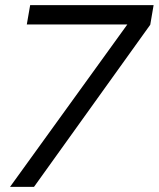

<svg xmlns="http://www.w3.org/2000/svg" viewBox="-20 -725 616 745"><path d="M563 -629 576 -705H97L84 -630H474L19 0H112Z"/></svg>

Font: Geom Light
Style: Italic
Weight: 300
Italic angle: -10°
Version: Version 1.102